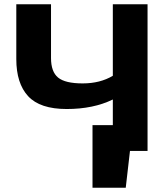

<svg xmlns="http://www.w3.org/2000/svg" viewBox="-20 -713 793 907"><path d="M57 -434V-693H221V-439Q221 -374 254.5 -346.5Q288 -319 370.5 -319Q453 -319 513 -355V-693H677V0H594L574 174H417V-122H513V-243Q421 -198 295 -198Q169 -198 113 -258.5Q57 -319 57 -434Z"/></svg>

Font: Fix15 Mono
Style: Bold
Weight: 700
Designer: Carrois Corporate & Edenspiekermann AG
Foundry: Carrois Corporate GbR & Edenspiekermann AG
Version: Version 3.206